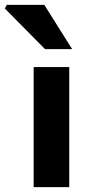

<svg xmlns="http://www.w3.org/2000/svg" viewBox="-74 -773 370 793"><path d="M65 0V-496H212V0ZM112 -570 -54 -738 -46 -753H109L224 -570Z"/></svg>

Font: Mada
Style: Bold
Weight: 700
Designer: Khaled Hosny
Version: Version 1.5